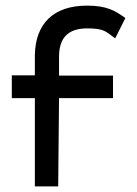

<svg xmlns="http://www.w3.org/2000/svg" viewBox="-20 -663 488 683"><path d="M423 -601C390 -624 361 -643 290 -643C170 -643 106 -579 104 -467V-395H22V-314H104V0H187L190 -314H382V-394H190V-461C190 -527 221 -562 290 -562C350 -562 356 -551 385 -530L390 -527L426 -599Z"/></svg>

Font: Charger
Style: Bd
Weight: 400
Designer: Jasper
Foundry: Cannot Into Space Fonts
Version: Version 0.98